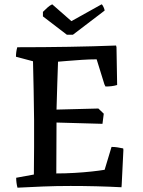

<svg xmlns="http://www.w3.org/2000/svg" viewBox="-20 -862 663 890"><path d="M61 8Q55 -15 55 -38L137 -53Q138 -118 138 -181.5Q138 -245 138 -307Q137 -374 136 -442Q135 -510 133 -578L54 -599Q54 -621 60 -643Q183 -643 299.5 -645Q416 -647 518 -651L520 -643L523 -468Q510 -464 496.5 -462.5Q483 -461 469 -461L464 -471L428 -587Q395 -587 358 -584.5Q321 -582 291 -579.5Q261 -577 249 -576Q247 -532 245.5 -473Q244 -414 242 -354L436 -359L461 -335L455 -288L242 -294L241 -58Q282 -58 325 -60.5Q368 -63 405 -67Q442 -71 465 -75L497 -181Q511 -181 524 -179Q537 -177 551 -174L552 -167L544 -4L543 6Q487 3 426.5 1.5Q366 0 307 0Q241 0 179 2.5Q117 5 61 8ZM290 -701 179 -786V-807Q189 -817 200 -827Q211 -837 222 -842L311 -764L451 -842Q455 -840 460 -829Q465 -818 465 -813L318 -701Z"/></svg>

Font: Labrada Medium
Style: Regular
Weight: 500
Designer: Mercedes Jáuregui
Foundry: Omnibus-Type Team
Version: Version 1.000; ttfautohint (v1.8.4.7-5d5b)